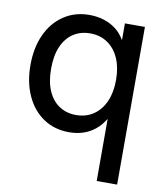

<svg xmlns="http://www.w3.org/2000/svg" viewBox="-82 -592 735 863"><g transform="rotate(10 285.5 -160.5)"><path d="M511.2 204.1H418V-78.1H417Q398.9 -48.3 374.5 -28.8Q350.1 -9.3 320.8 0.2Q291.5 9.8 257.3 9.8Q190.4 9.8 140.1 -23.9Q89.8 -57.6 62 -118.2Q34.2 -178.7 34.2 -257.8Q34.2 -337.4 62 -397.7Q89.8 -458 140.4 -491.7Q190.9 -525.4 257.3 -525.4Q291 -525.4 321.8 -516.1Q352.5 -506.8 377.4 -488Q402.3 -469.2 418.9 -440.4H419.9V-515.6H511.2ZM274.4 -71.8Q320.3 -71.8 354.2 -95Q388.2 -118.2 406.5 -159.9Q424.8 -201.7 424.8 -257.8Q424.8 -314.5 406.5 -356.2Q388.2 -397.9 354.2 -421.1Q320.3 -444.3 274.4 -444.3Q231.4 -444.3 198.5 -423.1Q165.5 -401.9 147 -360.4Q128.4 -318.8 128.4 -257.8Q128.4 -197.3 147 -155.8Q165.5 -114.3 198.5 -93Q231.4 -71.8 274.4 -71.8Z"/></g></svg>

Font: Inter Cardless Display
Style: Regular
Weight: 400
Designer: Rasmus Andersson
Foundry: rsms
Version: Version 4.001;git-9221beed3